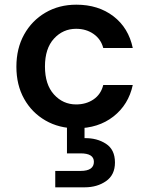

<svg xmlns="http://www.w3.org/2000/svg" viewBox="-20 -536 636 820"><path d="M306 12Q232 12 174 -21.5Q116 -55 83 -114Q50 -173 50 -251Q50 -329 83 -388.5Q116 -448 174 -482Q232 -516 306 -516Q400 -516 464.5 -466.5Q529 -417 547 -331H421Q411 -369 379.5 -391Q348 -413 305 -413Q249 -413 210.5 -371Q172 -329 172 -252Q172 -175 210.5 -132.5Q249 -90 305 -90Q348 -90 379.5 -111.5Q411 -133 421 -173H547Q529 -89 464.5 -38.5Q400 12 306 12ZM216 264V194H324Q381 194 381 155Q381 119 324 119H266V-5H341V54Q394 53 432.5 78Q471 103 471 158Q471 211 433 237.5Q395 264 342 264Z"/></svg>

Font: DM Sans SemiBold
Style: Regular
Weight: 600
Designer: Colophon Foundry, Jonny Pinhorn
Foundry: Colophon Foundry
Version: Version 4.004; ttfautohint (v1.8.4.7-5d5b)